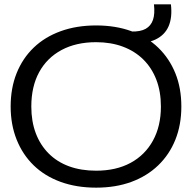

<svg xmlns="http://www.w3.org/2000/svg" viewBox="-20 -854 883 883"><path d="M422 9Q332 9 259 -17.5Q186 -44 135 -93.5Q84 -143 56.5 -212Q29 -281 29 -364Q29 -449 56.5 -517.5Q84 -586 135 -635Q186 -684 259 -710.5Q332 -737 422 -737Q512 -737 584.5 -710.5Q657 -684 708 -634.5Q759 -585 786.5 -517Q814 -449 814 -364Q814 -280 786.5 -211.5Q759 -143 707.5 -93.5Q656 -44 584 -17.5Q512 9 422 9ZM422 -69Q514 -69 580.5 -105Q647 -141 683.5 -207.5Q720 -274 720 -364Q720 -433 699 -487.5Q678 -542 639 -580.5Q600 -619 545 -639.5Q490 -660 422 -660Q330 -660 263 -624Q196 -588 160 -522Q124 -456 124 -364Q124 -296 144.5 -241.5Q165 -187 204 -148Q243 -109 298 -89Q353 -69 422 -69ZM584 -655V-709Q626 -708 650 -721.5Q674 -735 683.5 -762.5Q693 -790 688 -834H766Q773 -774 755.5 -733.5Q738 -693 695.5 -672.5Q653 -652 584 -655Z"/></svg>

Font: Mona Sans Expanded
Style: Regular
Weight: 400
Width: 7
Designer: Deni Anggara
Foundry: GitHub
Version: Version 2.000